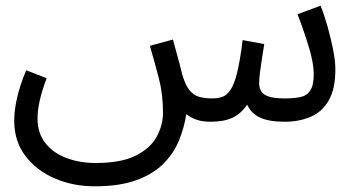

<svg xmlns="http://www.w3.org/2000/svg" viewBox="-20 -423 1249 675"><path d="M313 232Q237 232 173 204.5Q109 177 69.5 125.5Q30 74 30 1Q30 -35 40 -79Q50 -123 72 -176L144 -148Q128 -106 120 -71Q112 -36 112 -6Q112 45 139.5 80Q167 115 213.5 132.5Q260 150 316 150Q407 150 458.5 123.5Q510 97 531.5 56.5Q553 16 553 -26Q553 -92 538.5 -147.5Q524 -203 507 -262L588 -284Q604 -227 610.5 -201.5Q617 -176 621 -160Q632 -123 646.5 -105.5Q661 -88 680.5 -82.5Q700 -77 725 -77Q745 -77 760.5 -82Q776 -87 789.5 -106Q803 -125 813.5 -167Q824 -209 833 -282L909 -268Q906 -250 902 -224Q898 -198 894.5 -172.5Q891 -147 891 -130Q891 -116 897.5 -103.5Q904 -91 923.5 -84Q943 -77 982 -77Q1012 -77 1035 -81.5Q1058 -86 1070.5 -104.5Q1083 -123 1083 -163Q1083 -201 1065.5 -258.5Q1048 -316 1026 -373L1107 -403Q1120 -371 1131.5 -330Q1143 -289 1151 -249Q1159 -209 1159 -179Q1159 -111 1136 -70.5Q1113 -30 1072.5 -12.5Q1032 5 981 5Q926 5 894.5 -9.5Q863 -24 849 -55Q827 -23 797 -9Q767 5 720 5Q691 5 670 -2.5Q649 -10 635 -22Q628 24 610 69Q592 114 556 151Q520 188 460.5 210Q401 232 313 232Z"/></svg>

Font: Noto IKEA Arabic
Style: Regular
Weight: 400
Designer: Monotype Design Team
Foundry: Monotype Imaging Inc.
Version: Version 1.200